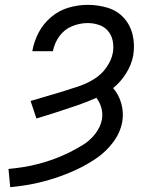

<svg xmlns="http://www.w3.org/2000/svg" viewBox="-20 -763 616 791"><path d="M22 8Q68 4 113.5 -5Q159 -14 204 -28.5Q249 -43 292.5 -63Q336 -83 376.5 -110.5Q417 -138 446.5 -177.5Q476 -217 484 -263Q490 -301 479.5 -337.5Q469 -374 446 -400Q478 -426 500 -461.5Q522 -497 529 -535Q536 -578 526.5 -619Q517 -660 490 -689.5Q463 -719 423.5 -731Q384 -743 341 -743Q302 -743 262.5 -731.5Q223 -720 190.5 -692.5Q158 -665 139 -628.5Q120 -592 113 -552H198Q204 -585 224.5 -613.5Q245 -642 277 -655Q309 -668 341 -668Q365 -668 387.5 -660.5Q410 -653 425 -635.5Q440 -618 444.5 -594Q449 -570 445 -546Q439 -514 418 -484.5Q397 -455 366.5 -436.5Q336 -418 303 -407Q270 -396 237.5 -386Q205 -376 172 -366.5Q139 -357 106 -347L130 -275Q171 -287 212.5 -300.5Q254 -314 295.5 -328Q337 -342 377 -360Q391 -342 397.5 -319Q404 -296 400 -271Q394 -240 373 -212.5Q352 -185 323 -167Q294 -149 264.5 -134.5Q235 -120 204 -108.5Q173 -97 141 -88.5Q109 -80 78 -75Q47 -70 15 -67Z"/></svg>

Font: Iosevka Sparkle Oblique
Style: Regular
Weight: 400
Italic angle: -9°
Designer: Belleve Invis
Foundry: Belleve Invis
Version: Version 4.5.0; ttfautohint (v1.8.3)